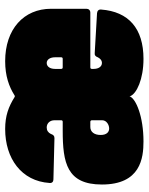

<svg xmlns="http://www.w3.org/2000/svg" viewBox="64 -632 576 744"><g transform="rotate(-90 352.0 -260.0)"><path d="M176 8C272 8 342 -21 351 -46C351 -46 351 -45 352 -42C362 -19 416 8 496 8C614 8 679 -50 687 -156C688 -166 682 -171 673 -172L518 -181C509 -182 505 -177 502 -169C498 -161 491 -153 480 -153C466 -153 457 -166 457 -185V-192C457 -196 459 -198 463 -198H675C684 -198 690 -204 690 -213V-350C690 -456 611 -528 487 -528C430 -528 388 -513 355 -492C352 -490 350 -490 347 -492C310 -515 275 -528 224 -528C110 -528 22 -465 15 -356C14 -346 20 -341 29 -341L189 -337C198 -337 202 -342 205 -351C210 -361 218 -367 230 -367C246 -367 258 -355 258 -337V-311C258 -307 256 -305 252 -305H218C93 -305 9 -289 9 -153C9 -3 112 8 176 8ZM457 -311V-335C457 -354 466 -367 480 -367C493 -367 502 -354 502 -335V-311C502 -307 500 -305 496 -305H463C459 -305 457 -307 457 -311ZM226 -125C213 -125 201 -134 201 -158C201 -183 213 -198 232 -198H252C256 -198 258 -195 258 -192V-152C258 -135 240 -125 226 -125Z"/></g></svg>

Font: Barlow Condensed Black
Style: Regular
Weight: 900
Width: 3
Designer: Jeremy Tribby
Foundry: Tribby Type
Version: Version 1.422;hotconv 1.0.109;makeotfexe 2.5.65596